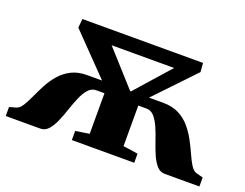

<svg xmlns="http://www.w3.org/2000/svg" viewBox="-103 -703 1113 872"><g transform="rotate(20 454.0 -266.5)"><path d="M-14 0V-43.5L20 -53Q35 -58.5 47.2 -78.5Q59.5 -98.5 72.2 -126.5Q85 -154.5 100.8 -184.8Q116.5 -215 139.2 -241.5Q162 -268 193.8 -284.5Q225.5 -301 270 -301H342L158.5 -490L162.5 -533H745.5L749 -490L569 -301H637.5Q682 -301 714 -284.5Q746 -268 768.5 -241.2Q791 -214.5 807.2 -184Q823.5 -153.5 836 -125.2Q848.5 -97 860.8 -77.2Q873 -57.5 888 -52.5L922 -43.5V0H754Q731.5 0 715.5 -18.2Q699.5 -36.5 687.2 -64.8Q675 -93 664.2 -125.2Q653.5 -157.5 641.2 -185.8Q629 -214 613.2 -232.2Q597.5 -250.5 575 -250.5H535.5V-54.5L607 -44V0H305.5V-44L372 -54.5V-250.5H332Q310 -250.5 294 -232.2Q278 -214 266 -185.8Q254 -157.5 243.2 -125.2Q232.5 -93 220.2 -64.8Q208 -36.5 192 -18.2Q176 0 153 0ZM478 -300H482.5L630 -466.5H328Z"/></g></svg>

Font: Merriweather 72pt Black
Style: Regular
Weight: 900
Version: Version 2.100